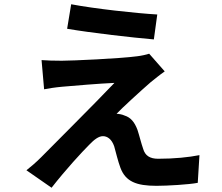

<svg xmlns="http://www.w3.org/2000/svg" viewBox="-20 -828 1040 901"><path d="M314 -808 295 -693C413 -673 598 -652 702 -643L718 -760C615 -766 425 -787 314 -808ZM753 -493 680 -576C669 -572 642 -566 624 -564C542 -553 317 -543 270 -543C234 -543 198 -544 175 -546L187 -409C208 -413 238 -418 272 -421C329 -426 447 -436 517 -439C426 -343 224 -142 173 -90C147 -64 122 -43 104 -29L222 53C290 -34 364 -114 399 -149C422 -173 443 -189 463 -189C483 -189 504 -176 516 -141C523 -116 534 -70 545 -41C569 24 620 44 714 44C765 44 867 38 908 30L916 -100C866 -90 798 -83 722 -83C683 -83 661 -98 652 -129C643 -154 634 -192 625 -219C611 -256 593 -277 564 -286C554 -291 536 -294 527 -294C550 -319 643 -404 688 -443C706 -457 727 -475 753 -493Z"/></svg>

Font: Source Han Sans SC Bold
Style: Regular
Weight: 700
Designer: Ryoko NISHIZUKA (kana & ideographs); Paul D. Hunt (Latin, Greek & Cyrillic); Wenlong ZHANG (bopomofo); Sandoll Communica
Foundry: Adobe Systems Incorporated
Version: Version 1.001;PS 1.001;hotconv 1.0.78;makeotf.lib2.5.61930